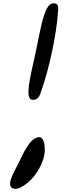

<svg xmlns="http://www.w3.org/2000/svg" viewBox="-20 -726 414 1190"><path d="M96 283C59 355 14 430 65 443C94 450 121 429 147 410C215 356 264 258 257 188C256 155 245 112 208 127C166 141 133 203 96 283ZM202 -406C169 -253 128 -106 184 -107C224 -107 229 -146 236 -163C284 -297 331 -515 339 -649C339 -663 353 -711 306 -705C254 -696 235 -563 202 -406Z"/></svg>

Font: Venom Sans
Style: BdObl
Weight: 700
Version: Version 1.001